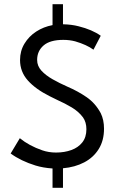

<svg xmlns="http://www.w3.org/2000/svg" viewBox="-20 -787 544 910"><path d="M278.5 103H229V11.5Q184.5 8.5 148.5 -2.5Q79 -24 30.5 -59.5L74 -132Q118 -96 180.5 -74.5Q211 -64 245.5 -64Q285.5 -64 318 -75.8Q350.5 -87.5 370 -112Q389.5 -136.5 389.5 -174.5Q389.5 -207.5 373.5 -230.5Q352.5 -258.5 320.2 -277.8Q288 -297 251 -313.5L215.5 -331Q148.5 -364.5 111.8 -405.8Q75 -447 75 -502.5Q75 -545.5 96 -580.2Q117 -615 151.8 -637.5Q186.5 -660 229 -668V-767H278.5V-672Q320 -671 352.5 -662.5Q417 -646.5 457.5 -617.5L423 -551.5Q391 -575 336.5 -591Q310 -598 280 -598Q217 -598 186.5 -571.5Q156 -545 156 -503Q156 -474.5 176.2 -452.2Q196.5 -430 229 -411.5Q261.5 -393 300 -376Q349 -355 390.5 -326.5Q432 -298 457.5 -250.5Q473 -219 473 -177Q473 -121 448 -80.8Q423 -40.5 379.2 -17.5Q335.5 5.5 278.5 10.5Z"/></svg>

Font: Lucymar Sans
Style: Regular
Weight: 400
Foundry: The League of Moveable Type (original font) / Main changes by Cristiano Sobral with portions from Mirco Monsees
Version: Version 2.001;August 30, 2020;FontCreator 13.0.0.2681 64-bit